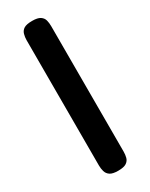

<svg xmlns="http://www.w3.org/2000/svg" viewBox="-194 -623 635 813"><g transform="rotate(-30 124.0 -217.0)"><path d="M124 149Q97 149 84.5 140.5Q72 132 68 118Q64 104 64 89V-524Q64 -539 68 -553Q72 -567 84.5 -575Q97 -583 125 -583Q152 -583 164.5 -574.5Q177 -566 180.5 -552.5Q184 -539 184 -523V90Q184 105 180.5 118.5Q177 132 164.5 140.5Q152 149 124 149Z"/></g></svg>

Font: Fredoka Light Medium
Style: Regular
Weight: 500
Version: Version 2.001